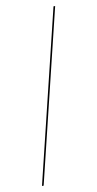

<svg xmlns="http://www.w3.org/2000/svg" viewBox="-94 -791 466 921"><g transform="rotate(-10 139.0 -330.5)"><path d="M33 89 237 -750H245L41 89Z"/></g></svg>

Font: Moniqa ExtLt Narrow Display
Style: Regular
Weight: 200
Width: 4
Designer: Rajesh Rajput
Foundry: Rajesh Rajput
Version: Version 1.000